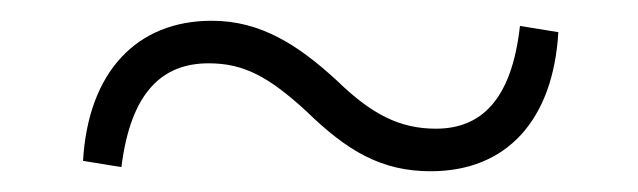

<svg xmlns="http://www.w3.org/2000/svg" viewBox="-20 -465 615 185"><path d="M305 -387C267 -422 231 -445 184 -445C112 -445 65 -396 60 -310L97 -304C106 -377 137 -404 181 -404C215 -404 239 -391 275 -358C315 -319 348 -300 395 -300C468 -300 513 -349 518 -434L481 -440C473 -368 443 -341 400 -341C365 -341 338 -355 305 -387Z"/></svg>

Font: Noto Serif CJK HK Light
Style: Regular
Weight: 300
Designer: Ryoko NISHIZUKA 西塚涼子 (kana & ideographs); Frank Grießhammer (Latin, Greek & Cyrillic); Wenlong ZHANG 张文龙 (bopomofo); San
Foundry: Adobe
Version: Version 2.001;hotconv 1.1.0;makeotfexe 2.6.0